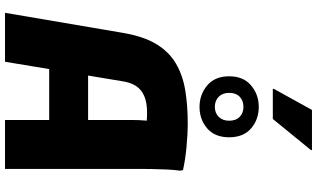

<svg xmlns="http://www.w3.org/2000/svg" viewBox="-269 -994 1263 765"><g transform="rotate(90 362.5 -611.5)"><path d="M31 0 111 -470Q125 -552 155.5 -602.5Q186 -653 232.5 -680.5Q279 -708 339 -718Q399 -728 471 -728Q515 -728 567 -723Q619 -718 658 -709L660 -697Q657 -678 655.5 -648Q654 -618 653.5 -587.5Q653 -557 653 -537V0H458V-504Q458 -535 460.5 -561Q463 -587 468 -608L493 -561Q482 -563 463.5 -564.5Q445 -566 430 -566Q388 -566 362 -554.5Q336 -543 322 -521Q308 -499 303 -463L226 0ZM165 -176V-331H549V-176ZM406 -775Q357 -775 320.5 -805.5Q284 -836 284 -893Q284 -950 320.5 -980.5Q357 -1011 406 -1011Q456 -1011 491.5 -980.5Q527 -950 527 -893Q527 -836 491.5 -805.5Q456 -775 406 -775ZM406 -836Q430 -836 445.5 -851.5Q461 -867 461 -893Q461 -920 445.5 -935Q430 -950 406 -950Q381 -950 365.5 -935Q350 -920 350 -893Q350 -867 365.5 -851.5Q381 -836 406 -836ZM334 -1067V-1071L418 -1223H578V-1219L454 -1067Z"/></g></svg>

Font: Kufam ExtraBold
Style: Regular
Weight: 800
Designer: Wael Morcos, Artur Schmal
Foundry: Original Type
Version: Version 1.300; ttfautohint (v1.8.3)